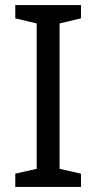

<svg xmlns="http://www.w3.org/2000/svg" viewBox="-20 -734 379 754"><path d="M298 0H40V-52L124 -71V-642L40 -662V-714H298V-662L214 -642V-71L298 -52Z"/></svg>

Font: Noto Sans Chakma
Style: Regular
Weight: 400
Designer: Zachary Quinn Scheuren - Monotype Design Team
Foundry: Monotype Imaging Inc.
Version: Version 2.003; ttfautohint (v1.8.4.7-5d5b)